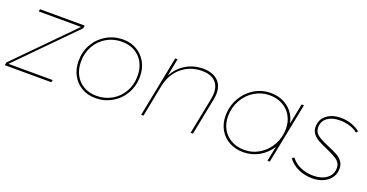

<svg xmlns="http://www.w3.org/2000/svg" viewBox="-30 -1025 2936 1536"><g transform="rotate(20 1437.5 -257.0)"><path d="M503 -516 498 -491 34 -20 411 -19 407 1 10 0 15 -25 479 -496 118 -497 122 -517Z M1058 -284Q1058 -204 1021 -139Q984 -74 920 -37Q856 0 780 0Q714 0 662.5 -30Q611 -60 582 -113Q553 -166 553 -234Q553 -314 590 -378.5Q627 -443 691 -480Q755 -517 831 -517Q897 -517 948.5 -487Q1000 -457 1029 -404Q1058 -351 1058 -284ZM573 -235Q573 -172 599 -123Q625 -74 672.5 -47Q720 -20 782 -20Q853 -20 911.5 -53.5Q970 -87 1004 -147Q1038 -207 1038 -283Q1038 -345 1012 -394Q986 -443 938.5 -470Q891 -497 829 -497Q758 -497 699.5 -463.5Q641 -430 607 -370Q573 -310 573 -235Z M1680 -366Q1680 -342 1674 -313L1612 0H1592L1654 -313Q1659 -341 1659 -362Q1659 -427 1620 -462Q1581 -497 1508 -497Q1407 -495 1335.5 -434Q1264 -373 1243 -266L1191 0H1171L1273 -517H1293L1264 -368Q1302 -438 1365 -476.5Q1428 -515 1508 -517Q1591 -517 1635.5 -477.5Q1680 -438 1680 -366Z M1808 -224Q1808 -305 1845.5 -372.5Q1883 -440 1947 -479.5Q2011 -519 2087 -519Q2175 -519 2237 -470Q2299 -421 2314 -340L2349 -517H2369L2266 0H2246L2272 -128Q2233 -66 2171.5 -32Q2110 2 2039 2Q1972 2 1919.5 -26.5Q1867 -55 1837.5 -106.5Q1808 -158 1808 -224ZM2298 -290Q2298 -351 2271 -398.5Q2244 -446 2195.5 -472.5Q2147 -499 2085 -499Q2015 -499 1956 -462.5Q1897 -426 1862.5 -363.5Q1828 -301 1828 -227Q1828 -166 1855 -118.5Q1882 -71 1930.5 -44.5Q1979 -18 2041 -18Q2111 -18 2170 -54.5Q2229 -91 2263.5 -153.5Q2298 -216 2298 -290Z M2423 -85 2439 -99Q2470 -58 2520 -35.5Q2570 -13 2632 -13Q2700 -13 2744 -46Q2788 -79 2788 -135Q2788 -176 2755.5 -200Q2723 -224 2658 -252Q2610 -273 2582 -288.5Q2554 -304 2534.5 -328.5Q2515 -353 2515 -387Q2515 -451 2562.5 -487.5Q2610 -524 2683 -524Q2774 -524 2847 -470L2834 -454Q2807 -477 2767.5 -489.5Q2728 -502 2680 -502Q2616 -502 2576 -472.5Q2536 -443 2536 -390Q2536 -349 2568.5 -325.5Q2601 -302 2666 -275Q2714 -255 2742.5 -239.5Q2771 -224 2790.5 -199Q2810 -174 2810 -139Q2810 -71 2759 -31Q2708 9 2630 10Q2564 10 2509 -15.5Q2454 -41 2423 -85Z"/></g></svg>

Font: TypoPRO Montserrat
Style: Italic
Weight: 250
Italic angle: -11.3°
Designer: Julieta Ulanovsky
Foundry: Julieta Ulanovsky
Version: Version 6.001